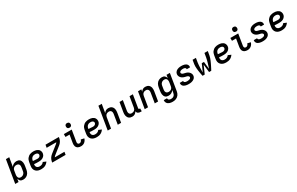

<svg xmlns="http://www.w3.org/2000/svg" viewBox="334 -2967 8333 5393"><g transform="rotate(-30 4500.0 -271.0)"><path d="M286 8Q261 8 237.5 2Q214 -4 196.5 -19Q179 -34 168 -54.5Q157 -75 151 -98L135 0H27L149 -735H257L209 -450Q223 -471 242 -488.5Q261 -506 283.5 -517.5Q306 -529 329.5 -533.5Q353 -538 377 -538Q405 -538 431.5 -530Q458 -522 477 -504Q496 -486 507 -461.5Q518 -437 522 -410Q526 -383 524.5 -354.5Q523 -326 518 -298L500 -188Q495 -163 487 -138Q479 -113 465 -89.5Q451 -66 431 -47Q411 -28 387 -15.5Q363 -3 337.5 2.5Q312 8 286 8ZM258 -84Q274 -84 290 -87Q306 -90 321 -97.5Q336 -105 349 -116.5Q362 -128 371.5 -142Q381 -156 386.5 -171.5Q392 -187 394 -203L412 -313Q417 -338 415 -362.5Q413 -387 401 -407Q389 -427 366.5 -436.5Q344 -446 319 -446Q304 -446 289.5 -443.5Q275 -441 260.5 -434.5Q246 -428 233.5 -418Q221 -408 212.5 -395Q204 -382 198.5 -368Q193 -354 191 -339L173 -229Q170 -212 169 -195Q168 -178 170.5 -161.5Q173 -145 179.5 -130Q186 -115 197.5 -104Q209 -93 225 -88.5Q241 -84 258 -84Z M875 8Q850 8 825.5 5.5Q801 3 778.5 -4Q756 -11 735.5 -23Q715 -35 699 -51.5Q683 -68 672 -89Q661 -110 656 -133.5Q651 -157 652 -182Q653 -207 657 -232L675 -342Q680 -370 690 -397Q700 -424 718 -448Q736 -472 760 -490.5Q784 -509 811.5 -519.5Q839 -530 867 -534Q895 -538 923 -538Q951 -538 978.5 -534Q1006 -530 1030.5 -520.5Q1055 -511 1075.5 -495Q1096 -479 1109 -456.5Q1122 -434 1127 -406.5Q1132 -379 1127 -352Q1124 -329 1112.5 -307Q1101 -285 1083.5 -268Q1066 -251 1044.5 -239.5Q1023 -228 1000 -221.5Q977 -215 954 -213Q931 -211 908 -211Q872 -211 835 -212Q798 -213 763 -218V-217Q760 -199 760 -181Q760 -163 765.5 -147.5Q771 -132 782 -119Q793 -106 808 -98Q823 -90 840.5 -87Q858 -84 875 -84Q893 -84 911.5 -87.5Q930 -91 947.5 -99Q965 -107 979.5 -120Q994 -133 1005 -149L1100 -108Q1082 -80 1056.5 -56.5Q1031 -33 1001 -18.5Q971 -4 939 2Q907 8 875 8ZM921 -300Q937 -300 953 -303Q969 -306 983.5 -314Q998 -322 1008.5 -336Q1019 -350 1022 -366Q1024 -379 1021 -391Q1018 -403 1011 -412.5Q1004 -422 994 -428.5Q984 -435 972.5 -439Q961 -443 948.5 -444.5Q936 -446 923 -446Q907 -446 890 -443.5Q873 -441 857.5 -434Q842 -427 828 -415.5Q814 -404 804.5 -389.5Q795 -375 789.5 -359Q784 -343 781 -327L778 -311Q796 -307 814 -306.5Q832 -306 850 -305Q868 -304 885.5 -302Q903 -300 921 -300Z M1227 0 1232 -33Q1237 -58 1246 -83Q1255 -108 1269 -131Q1283 -154 1301.5 -174.5Q1320 -195 1342 -212L1567 -390Q1580 -400 1591.5 -412Q1603 -424 1612 -438H1299L1315 -530H1748L1743 -497Q1739 -472 1729.5 -447Q1720 -422 1706 -399Q1692 -376 1673.5 -355.5Q1655 -335 1633 -318L1408 -140Q1395 -130 1383.5 -118Q1372 -106 1363 -92H1676L1661 0Z M2161 8Q2135 8 2110 3.5Q2085 -1 2064 -12.5Q2043 -24 2027.5 -43Q2012 -62 2004 -85Q1996 -108 1996 -134Q1996 -160 2000 -186L2042 -438H1910V-530H2165L2106 -171Q2103 -155 2103.5 -139.5Q2104 -124 2111 -111Q2118 -98 2131.5 -91Q2145 -84 2161 -84Q2176 -84 2190.5 -90Q2205 -96 2216 -107.5Q2227 -119 2234 -133Q2241 -147 2245 -162L2349 -139Q2340 -108 2322.5 -80Q2305 -52 2279.5 -31.5Q2254 -11 2223 -1.5Q2192 8 2161 8ZM2140 -605Q2122 -605 2105.5 -611.5Q2089 -618 2079 -631.5Q2069 -645 2066.5 -662.5Q2064 -680 2067 -698Q2069 -711 2075 -722.5Q2081 -734 2092 -741.5Q2103 -749 2115.5 -752Q2128 -755 2140 -755Q2158 -755 2174.5 -748.5Q2191 -742 2201 -728.5Q2211 -715 2214 -697.5Q2217 -680 2214 -662Q2212 -649 2205.5 -637.5Q2199 -626 2188.5 -618.5Q2178 -611 2165.5 -608Q2153 -605 2140 -605Z M2675 8Q2650 8 2625.5 5.5Q2601 3 2578.5 -4Q2556 -11 2535.5 -23Q2515 -35 2499 -51.5Q2483 -68 2472 -89Q2461 -110 2456 -133.5Q2451 -157 2452 -182Q2453 -207 2457 -232L2475 -342Q2480 -370 2490 -397Q2500 -424 2518 -448Q2536 -472 2560 -490.5Q2584 -509 2611.5 -519.5Q2639 -530 2667 -534Q2695 -538 2723 -538Q2751 -538 2778.5 -534Q2806 -530 2830.5 -520.5Q2855 -511 2875.5 -495Q2896 -479 2909 -456.5Q2922 -434 2927 -406.5Q2932 -379 2927 -352Q2924 -329 2912.5 -307Q2901 -285 2883.5 -268Q2866 -251 2844.5 -239.5Q2823 -228 2800 -221.5Q2777 -215 2754 -213Q2731 -211 2708 -211Q2672 -211 2635 -212Q2598 -213 2563 -218V-217Q2560 -199 2560 -181Q2560 -163 2565.5 -147.5Q2571 -132 2582 -119Q2593 -106 2608 -98Q2623 -90 2640.5 -87Q2658 -84 2675 -84Q2693 -84 2711.5 -87.5Q2730 -91 2747.5 -99Q2765 -107 2779.5 -120Q2794 -133 2805 -149L2900 -108Q2882 -80 2856.5 -56.5Q2831 -33 2801 -18.5Q2771 -4 2739 2Q2707 8 2675 8ZM2721 -300Q2737 -300 2753 -303Q2769 -306 2783.5 -314Q2798 -322 2808.5 -336Q2819 -350 2822 -366Q2824 -379 2821 -391Q2818 -403 2811 -412.5Q2804 -422 2794 -428.5Q2784 -435 2772.5 -439Q2761 -443 2748.5 -444.5Q2736 -446 2723 -446Q2707 -446 2690 -443.5Q2673 -441 2657.5 -434Q2642 -427 2628 -415.5Q2614 -404 2604.5 -389.5Q2595 -375 2589.5 -359Q2584 -343 2581 -327L2578 -311Q2596 -307 2614 -306.5Q2632 -306 2650 -305Q2668 -304 2685.5 -302Q2703 -300 2721 -300Z M3027 0 3149 -735H3257L3211 -459Q3222 -477 3237.5 -493Q3253 -509 3272 -519.5Q3291 -530 3311.5 -534Q3332 -538 3352 -538Q3381 -538 3408.5 -530.5Q3436 -523 3457.5 -506Q3479 -489 3492.5 -464.5Q3506 -440 3511.5 -413Q3517 -386 3516 -356.5Q3515 -327 3510 -298L3461 0H3353L3404 -313Q3407 -329 3407.5 -345.5Q3408 -362 3405.5 -377Q3403 -392 3395.5 -405.5Q3388 -419 3376.5 -428.5Q3365 -438 3349.5 -442Q3334 -446 3318 -446Q3296 -446 3274 -439.5Q3252 -433 3233.5 -418Q3215 -403 3205 -382Q3195 -361 3191 -339L3135 0Z M3823 8Q3794 8 3766.5 0.5Q3739 -7 3717.5 -24Q3696 -41 3683 -65.5Q3670 -90 3664 -117Q3658 -144 3659 -173.5Q3660 -203 3665 -232L3715 -530H3823L3771 -217Q3768 -201 3767.5 -184.5Q3767 -168 3770 -153Q3773 -138 3780 -124.5Q3787 -111 3798.5 -101.5Q3810 -92 3825.5 -88Q3841 -84 3857 -84Q3879 -84 3901.5 -90.5Q3924 -97 3942 -112Q3960 -127 3970.5 -148Q3981 -169 3984 -191L4040 -530H4148L4080 -118Q4079 -111 4080 -104.5Q4081 -98 4085 -93Q4089 -88 4095 -86Q4101 -84 4108 -84H4126V8H4093Q4071 8 4049.5 4Q4028 0 4010.5 -11Q3993 -22 3982.5 -40.5Q3972 -59 3970 -80Q3958 -60 3942.5 -42.5Q3927 -25 3907.5 -13Q3888 -1 3866 3.5Q3844 8 3823 8Z M4227 0 4315 -530H4423L4411 -459Q4422 -477 4437.5 -493Q4453 -509 4472 -519.5Q4491 -530 4511.5 -534Q4532 -538 4552 -538Q4581 -538 4608.5 -530.5Q4636 -523 4657.5 -506Q4679 -489 4692.5 -464.5Q4706 -440 4711.5 -413Q4717 -386 4716 -356.5Q4715 -327 4710 -298L4661 0H4553L4604 -313Q4607 -329 4607.5 -345.5Q4608 -362 4605.5 -377Q4603 -392 4595.5 -405.5Q4588 -419 4576.5 -428.5Q4565 -438 4549.5 -442Q4534 -446 4518 -446Q4496 -446 4474 -439.5Q4452 -433 4433.5 -418Q4415 -403 4405 -382Q4395 -361 4391 -339L4335 0Z M5019 213Q4993 213 4967 210Q4941 207 4917.5 199Q4894 191 4873.5 177.5Q4853 164 4839 144Q4825 124 4819 98.5Q4813 73 4817 47H4924Q4921 65 4929 81Q4937 97 4951.5 106Q4966 115 4983.5 118Q5001 121 5019 121Q5043 121 5066.5 113.5Q5090 106 5109 88.5Q5128 71 5138 48.5Q5148 26 5152 2L5166 -80Q5152 -59 5133 -41.5Q5114 -24 5092 -12.5Q5070 -1 5046 3.5Q5022 8 4998 8Q4970 8 4943.5 0Q4917 -8 4898 -26Q4879 -44 4868.5 -68.5Q4858 -93 4853.5 -120Q4849 -147 4851 -175.5Q4853 -204 4857 -232L4875 -342Q4880 -367 4888 -392Q4896 -417 4910 -440.5Q4924 -464 4944 -483Q4964 -502 4988 -514.5Q5012 -527 5037.5 -532.5Q5063 -538 5089 -538Q5114 -538 5137.5 -532Q5161 -526 5178.5 -511Q5196 -496 5207.5 -475.5Q5219 -455 5224 -432L5240 -530H5348L5258 17Q5253 44 5243.5 70.5Q5234 97 5217 121Q5200 145 5177 163.5Q5154 182 5127.5 193Q5101 204 5073.5 208.5Q5046 213 5019 213ZM5056 -84Q5071 -84 5086 -86.5Q5101 -89 5115 -95.5Q5129 -102 5141.5 -112Q5154 -122 5163 -135Q5172 -148 5177 -162Q5182 -176 5184 -191L5202 -301Q5205 -318 5206 -335Q5207 -352 5204.5 -368.5Q5202 -385 5196 -400Q5190 -415 5178 -426Q5166 -437 5150 -441.5Q5134 -446 5117 -446Q5101 -446 5085 -443Q5069 -440 5054 -432.5Q5039 -425 5026 -413.5Q5013 -402 5003.5 -388Q4994 -374 4989 -358.5Q4984 -343 4981 -327L4963 -217Q4959 -192 4960.5 -167.5Q4962 -143 4974.5 -123Q4987 -103 5009 -93.5Q5031 -84 5056 -84Z M5655 8Q5629 8 5604 5.5Q5579 3 5555.5 -3.5Q5532 -10 5510.5 -21Q5489 -32 5473.5 -50Q5458 -68 5451 -92Q5444 -116 5448 -141Q5448 -143 5448.5 -144.5Q5449 -146 5449 -148H5556Q5556 -148 5556 -147Q5556 -146 5556 -145Q5554 -134 5558.5 -123.5Q5563 -113 5571 -106Q5579 -99 5589 -95Q5599 -91 5609.5 -88.5Q5620 -86 5631.5 -85Q5643 -84 5655 -84Q5666 -84 5677.5 -85Q5689 -86 5700.5 -88Q5712 -90 5724 -93Q5736 -96 5746.5 -102Q5757 -108 5765.5 -118Q5774 -128 5776 -139Q5778 -156 5770.5 -169Q5763 -182 5750 -190.5Q5737 -199 5722.5 -203.5Q5708 -208 5693 -211.5Q5678 -215 5663 -218.5Q5648 -222 5633 -227Q5618 -232 5604.5 -238Q5591 -244 5578 -252Q5565 -260 5554 -270Q5543 -280 5534 -291.5Q5525 -303 5517.5 -316.5Q5510 -330 5506 -344.5Q5502 -359 5500.5 -374.5Q5499 -390 5502 -406Q5506 -429 5518 -450Q5530 -471 5548 -486.5Q5566 -502 5587.5 -512Q5609 -522 5631.5 -528Q5654 -534 5676 -536Q5698 -538 5720 -538Q5745 -538 5770 -535.5Q5795 -533 5817.5 -526.5Q5840 -520 5860.5 -508.5Q5881 -497 5896 -479Q5911 -461 5917 -437.5Q5923 -414 5919 -389Q5919 -387 5918.5 -385.5Q5918 -384 5918 -382H5811Q5811 -382 5811 -383Q5811 -384 5811 -385Q5813 -395 5809.5 -405.5Q5806 -416 5799 -423Q5792 -430 5782.5 -434.5Q5773 -439 5763 -441.5Q5753 -444 5742 -445Q5731 -446 5720 -446Q5704 -446 5687.5 -444Q5671 -442 5655 -436.5Q5639 -431 5624.5 -419.5Q5610 -408 5608 -391Q5605 -375 5612.5 -361.5Q5620 -348 5632.5 -339.5Q5645 -331 5660 -326.5Q5675 -322 5690 -318.5Q5705 -315 5720 -311.5Q5735 -308 5750 -303.5Q5765 -299 5778.5 -292.5Q5792 -286 5804.5 -278Q5817 -270 5828.5 -260Q5840 -250 5849 -238.5Q5858 -227 5865.5 -213.5Q5873 -200 5877 -186Q5881 -172 5882.5 -156Q5884 -140 5881 -124Q5877 -101 5864.5 -79.5Q5852 -58 5833 -42.5Q5814 -27 5791.5 -17Q5769 -7 5746 -1.5Q5723 4 5700 6Q5677 8 5655 8Z M6103 0Q6096 -32 6090 -64.5Q6084 -97 6078.5 -129.5Q6073 -162 6068.5 -195Q6064 -228 6061.5 -261.5Q6059 -295 6058.5 -329Q6058 -363 6063 -398L6085 -530H6193L6171 -398Q6165 -357 6162 -317Q6159 -277 6157.5 -237Q6156 -197 6155.5 -157.5Q6155 -118 6155 -78L6261 -318H6332L6358 -78L6359 -81Q6372 -120 6384.5 -159.5Q6397 -199 6408.5 -238.5Q6420 -278 6430.5 -317.5Q6441 -357 6448 -398L6470 -530H6578L6556 -398Q6550 -363 6538.5 -329Q6527 -295 6513 -261.5Q6499 -228 6483.5 -195Q6468 -162 6452 -129.5Q6436 -97 6419 -64.5Q6402 -32 6385 0H6314L6286 -255L6173 0Z M6875 8Q6850 8 6825.5 5.5Q6801 3 6778.5 -4Q6756 -11 6735.5 -23Q6715 -35 6699 -51.5Q6683 -68 6672 -89Q6661 -110 6656 -133.5Q6651 -157 6652 -182Q6653 -207 6657 -232L6675 -342Q6680 -370 6690 -397Q6700 -424 6718 -448Q6736 -472 6760 -490.5Q6784 -509 6811.5 -519.5Q6839 -530 6867 -534Q6895 -538 6923 -538Q6951 -538 6978.5 -534Q7006 -530 7030.5 -520.5Q7055 -511 7075.5 -495Q7096 -479 7109 -456.5Q7122 -434 7127 -406.5Q7132 -379 7127 -352Q7124 -329 7112.5 -307Q7101 -285 7083.5 -268Q7066 -251 7044.5 -239.5Q7023 -228 7000 -221.5Q6977 -215 6954 -213Q6931 -211 6908 -211Q6872 -211 6835 -212Q6798 -213 6763 -218V-217Q6760 -199 6760 -181Q6760 -163 6765.5 -147.5Q6771 -132 6782 -119Q6793 -106 6808 -98Q6823 -90 6840.5 -87Q6858 -84 6875 -84Q6893 -84 6911.5 -87.5Q6930 -91 6947.5 -99Q6965 -107 6979.5 -120Q6994 -133 7005 -149L7100 -108Q7082 -80 7056.5 -56.5Q7031 -33 7001 -18.5Q6971 -4 6939 2Q6907 8 6875 8ZM6921 -300Q6937 -300 6953 -303Q6969 -306 6983.5 -314Q6998 -322 7008.5 -336Q7019 -350 7022 -366Q7024 -379 7021 -391Q7018 -403 7011 -412.5Q7004 -422 6994 -428.5Q6984 -435 6972.5 -439Q6961 -443 6948.5 -444.5Q6936 -446 6923 -446Q6907 -446 6890 -443.5Q6873 -441 6857.5 -434Q6842 -427 6828 -415.5Q6814 -404 6804.5 -389.5Q6795 -375 6789.5 -359Q6784 -343 6781 -327L6778 -311Q6796 -307 6814 -306.5Q6832 -306 6850 -305Q6868 -304 6885.5 -302Q6903 -300 6921 -300Z M7561 8Q7535 8 7510 3.5Q7485 -1 7464 -12.5Q7443 -24 7427.5 -43Q7412 -62 7404 -85Q7396 -108 7396 -134Q7396 -160 7400 -186L7442 -438H7310V-530H7565L7506 -171Q7503 -155 7503.5 -139.5Q7504 -124 7511 -111Q7518 -98 7531.5 -91Q7545 -84 7561 -84Q7576 -84 7590.5 -90Q7605 -96 7616 -107.5Q7627 -119 7634 -133Q7641 -147 7645 -162L7749 -139Q7740 -108 7722.5 -80Q7705 -52 7679.5 -31.5Q7654 -11 7623 -1.5Q7592 8 7561 8ZM7540 -605Q7522 -605 7505.5 -611.5Q7489 -618 7479 -631.5Q7469 -645 7466.5 -662.5Q7464 -680 7467 -698Q7469 -711 7475 -722.5Q7481 -734 7492 -741.5Q7503 -749 7515.5 -752Q7528 -755 7540 -755Q7558 -755 7574.5 -748.5Q7591 -742 7601 -728.5Q7611 -715 7614 -697.5Q7617 -680 7614 -662Q7612 -649 7605.5 -637.5Q7599 -626 7588.5 -618.5Q7578 -611 7565.5 -608Q7553 -605 7540 -605Z M8055 8Q8029 8 8004 5.5Q7979 3 7955.5 -3.5Q7932 -10 7910.5 -21Q7889 -32 7873.5 -50Q7858 -68 7851 -92Q7844 -116 7848 -141Q7848 -143 7848.5 -144.5Q7849 -146 7849 -148H7956Q7956 -148 7956 -147Q7956 -146 7956 -145Q7954 -134 7958.5 -123.5Q7963 -113 7971 -106Q7979 -99 7989 -95Q7999 -91 8009.5 -88.5Q8020 -86 8031.5 -85Q8043 -84 8055 -84Q8066 -84 8077.5 -85Q8089 -86 8100.5 -88Q8112 -90 8124 -93Q8136 -96 8146.5 -102Q8157 -108 8165.5 -118Q8174 -128 8176 -139Q8178 -156 8170.5 -169Q8163 -182 8150 -190.5Q8137 -199 8122.5 -203.5Q8108 -208 8093 -211.5Q8078 -215 8063 -218.5Q8048 -222 8033 -227Q8018 -232 8004.5 -238Q7991 -244 7978 -252Q7965 -260 7954 -270Q7943 -280 7934 -291.5Q7925 -303 7917.5 -316.5Q7910 -330 7906 -344.5Q7902 -359 7900.5 -374.5Q7899 -390 7902 -406Q7906 -429 7918 -450Q7930 -471 7948 -486.5Q7966 -502 7987.5 -512Q8009 -522 8031.5 -528Q8054 -534 8076 -536Q8098 -538 8120 -538Q8145 -538 8170 -535.5Q8195 -533 8217.5 -526.5Q8240 -520 8260.5 -508.5Q8281 -497 8296 -479Q8311 -461 8317 -437.5Q8323 -414 8319 -389Q8319 -387 8318.5 -385.5Q8318 -384 8318 -382H8211Q8211 -382 8211 -383Q8211 -384 8211 -385Q8213 -395 8209.5 -405.5Q8206 -416 8199 -423Q8192 -430 8182.5 -434.5Q8173 -439 8163 -441.5Q8153 -444 8142 -445Q8131 -446 8120 -446Q8104 -446 8087.5 -444Q8071 -442 8055 -436.5Q8039 -431 8024.5 -419.5Q8010 -408 8008 -391Q8005 -375 8012.5 -361.5Q8020 -348 8032.5 -339.5Q8045 -331 8060 -326.5Q8075 -322 8090 -318.5Q8105 -315 8120 -311.5Q8135 -308 8150 -303.5Q8165 -299 8178.5 -292.5Q8192 -286 8204.5 -278Q8217 -270 8228.5 -260Q8240 -250 8249 -238.5Q8258 -227 8265.5 -213.5Q8273 -200 8277 -186Q8281 -172 8282.5 -156Q8284 -140 8281 -124Q8277 -101 8264.5 -79.5Q8252 -58 8233 -42.5Q8214 -27 8191.5 -17Q8169 -7 8146 -1.5Q8123 4 8100 6Q8077 8 8055 8Z M8675 8Q8650 8 8625.5 5.5Q8601 3 8578.5 -4Q8556 -11 8535.5 -23Q8515 -35 8499 -51.5Q8483 -68 8472 -89Q8461 -110 8456 -133.5Q8451 -157 8452 -182Q8453 -207 8457 -232L8475 -342Q8480 -370 8490 -397Q8500 -424 8518 -448Q8536 -472 8560 -490.5Q8584 -509 8611.5 -519.5Q8639 -530 8667 -534Q8695 -538 8723 -538Q8751 -538 8778.5 -534Q8806 -530 8830.5 -520.5Q8855 -511 8875.5 -495Q8896 -479 8909 -456.5Q8922 -434 8927 -406.5Q8932 -379 8927 -352Q8924 -329 8912.5 -307Q8901 -285 8883.5 -268Q8866 -251 8844.5 -239.5Q8823 -228 8800 -221.5Q8777 -215 8754 -213Q8731 -211 8708 -211Q8672 -211 8635 -212Q8598 -213 8563 -218V-217Q8560 -199 8560 -181Q8560 -163 8565.5 -147.5Q8571 -132 8582 -119Q8593 -106 8608 -98Q8623 -90 8640.5 -87Q8658 -84 8675 -84Q8693 -84 8711.5 -87.5Q8730 -91 8747.5 -99Q8765 -107 8779.5 -120Q8794 -133 8805 -149L8900 -108Q8882 -80 8856.5 -56.5Q8831 -33 8801 -18.5Q8771 -4 8739 2Q8707 8 8675 8ZM8721 -300Q8737 -300 8753 -303Q8769 -306 8783.5 -314Q8798 -322 8808.5 -336Q8819 -350 8822 -366Q8824 -379 8821 -391Q8818 -403 8811 -412.5Q8804 -422 8794 -428.5Q8784 -435 8772.5 -439Q8761 -443 8748.5 -444.5Q8736 -446 8723 -446Q8707 -446 8690 -443.5Q8673 -441 8657.5 -434Q8642 -427 8628 -415.5Q8614 -404 8604.5 -389.5Q8595 -375 8589.5 -359Q8584 -343 8581 -327L8578 -311Q8596 -307 8614 -306.5Q8632 -306 8650 -305Q8668 -304 8685.5 -302Q8703 -300 8721 -300Z"/></g></svg>

Font: Iosevka Curly SmBdEx
Style: Italic
Weight: 600
Width: 7
Italic angle: -9°
Monospace: yes
Designer: Belleve Invis
Foundry: Belleve Invis
Version: Version 11.1.0; ttfautohint (v1.8.3)